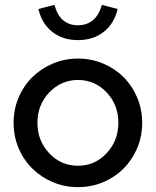

<svg xmlns="http://www.w3.org/2000/svg" viewBox="-20 -760 641 790"><path d="M36 0ZM36 -255Q36 -310 56.5 -358.5Q77 -407 113 -442.5Q149 -478 197.5 -498.5Q246 -519 301 -519Q356 -519 404.5 -498.5Q453 -478 488.5 -442.5Q524 -407 544.5 -358.5Q565 -310 565 -255Q565 -199 544.5 -150.5Q524 -102 488.5 -66.5Q453 -31 404.5 -10.5Q356 10 301 10Q246 10 197.5 -10.5Q149 -31 113 -66.5Q77 -102 56.5 -150.5Q36 -199 36 -255ZM301 -78Q370 -78 418.5 -129.5Q467 -181 467 -255Q467 -329 418.5 -380Q370 -431 301 -431Q232 -431 183 -380Q134 -329 134 -255Q134 -181 182.5 -129.5Q231 -78 301 -78ZM301 -656Q338 -656 363 -677.5Q388 -699 399 -740L464 -723Q450 -663 407 -629Q364 -595 301 -595Q238 -595 195 -629Q152 -663 138 -723L204 -740Q215 -698 239.5 -677Q264 -656 301 -656Z"/></svg>

Font: Red Hat Display Medium
Style: Regular
Weight: 500
Designer: Pentagram / MCKL
Foundry: Pentagram / MCKL
Version: Version 1.005; Red Hat Display Medium